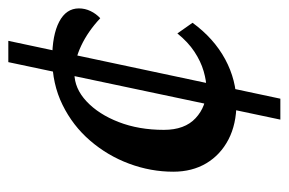

<svg xmlns="http://www.w3.org/2000/svg" viewBox="-135 -440 687 457"><g transform="rotate(-90 208.5 -211.5)"><path d="M152.3 112.3 289.1 -535.2H339.8L202.1 112.3ZM262.7 -377.9Q226.6 -377.9 195.8 -349.1Q165 -320.3 146.5 -272.5Q127.9 -224.6 127.9 -165Q127.9 -115.2 155.8 -89.4Q183.6 -63.5 224.6 -63.5Q244.1 -63.5 267.6 -70.3Q291 -77.1 314 -92.3Q336.9 -107.4 357.4 -132.8L382.8 -96.7Q345.7 -45.9 295.9 -19Q246.1 7.8 191.4 7.8Q141.6 7.8 105 -11.2Q68.4 -30.3 48.3 -64Q28.3 -97.7 28.3 -142.6Q28.3 -196.3 47.4 -247.6Q66.4 -298.8 102.1 -340.3Q137.7 -381.8 187.5 -406.2Q237.3 -430.7 297.9 -430.7Q353.5 -430.7 385.3 -414.1Q417 -397.5 417 -367.2Q417 -352.5 410.6 -339.4Q404.3 -326.2 393.6 -316.4Q362.3 -345.7 328.1 -361.8Q293.9 -377.9 262.7 -377.9Z"/></g></svg>

Font: Crimson Pro ExtraLight Medium
Style: Italic
Weight: 500
Italic angle: -12°
Version: Version 1.002